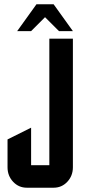

<svg xmlns="http://www.w3.org/2000/svg" viewBox="-20 -875 400 895"><path d="M149.9 -855H230L319.8 -730H254.9L189.9 -794.9L125 -730H60.1ZM319.8 -694.8V-95.2Q319.8 -55.2 293.5 -27.3Q267.6 0 230 0H105Q67.4 0 41.5 -27.3Q15.1 -55.2 15.1 -95.2V-225.1L125 -279.8V-105H210V-694.8Z"/></svg>

Font: Horta
Style: Regular
Weight: 600
Width: 3
Version: Version 0.11